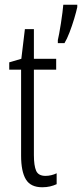

<svg xmlns="http://www.w3.org/2000/svg" viewBox="-20 -780 346 810"><path d="M172 -38Q184 -38 196.5 -41Q209 -44 219 -49V-3Q206 3 191 6.5Q176 10 158 10Q109 10 89 -23.5Q69 -57 69 -123V-486H19V-517L70 -532L85 -657H123V-532H217V-486H123V-126Q123 -81 132.5 -59.5Q142 -38 172 -38ZM306 -750Q302 -731 293 -701Q284 -671 273 -642.5Q262 -614 252 -598H224V-611Q226 -618 229.5 -637.5Q233 -657 237 -681.5Q241 -706 243.5 -727.5Q246 -749 247 -760H306Z"/></svg>

Font: Noto Sans Sinhala UI ExtraCondensed Light
Style: Regular
Weight: 300
Width: 2
Designer: Jelle Bosma - Monotype Design Team
Foundry: Monotype Imaging Inc.
Version: Version 2.006; ttfautohint (v1.8.4.7-5d5b)